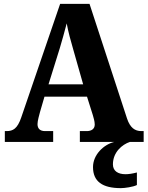

<svg xmlns="http://www.w3.org/2000/svg" viewBox="-20 -734 763 993"><path d="M5 0H255V-56H213C187 -56 174 -69 174 -92C174 -110 183 -139 187 -155L210 -234H430L460 -139C463 -128 470 -107 470 -90C470 -65 450 -56 429 -56H393V0H571C515 14 461 67 461 130C461 205 510 239 605 239C625 239 668 233 688 223V158C665 164 646 167 629 167C591 167 564 151 564 116C564 53 612 13 652 0H723V-56H711C678 -56 653 -73 637 -121L443 -714H291L90 -127C70 -68 47 -56 14 -56H5ZM231 -298 289 -484C301 -524 314 -571 325 -613C333 -569 346 -522 358 -481L410 -298Z"/></svg>

Font: Noto Serif Tamil SemiCondensed ExtraBold
Style: Regular
Weight: 800
Width: 4
Designer: Indian Type Foundry, Tom Grace, and the Monotype Design Team
Foundry: Monotype Imaging Inc.
Version: Version 2.004